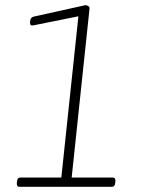

<svg xmlns="http://www.w3.org/2000/svg" viewBox="-20 -722 543 742"><path d="M56 0Q44 0 45 -14L46 -22Q47 -36 59 -36H217L283 -659L109 -624Q96 -621 96 -634Q96 -640 98 -647.5Q100 -655 111 -658L310 -702Q317 -702 322 -698Q327 -694 326 -689L257 -36H415Q427 -36 426 -22L425 -14Q424 0 412 0Z"/></svg>

Font: Asap Semi Condensed Semi Condensed Thin
Style: Italic
Weight: 100
Width: 4
Italic angle: -6°
Designer: Pablo Cosgaya
Foundry: Omnibus-Type
Version: Version 3.001; ttfautohint (v1.8.4.7-5d5b)